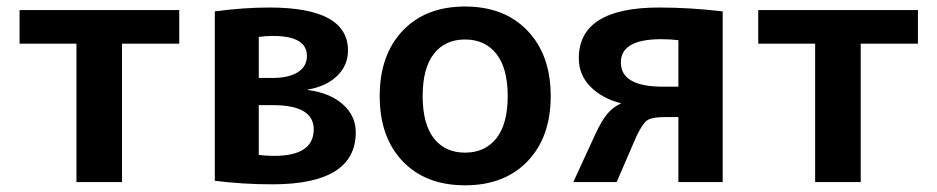

<svg xmlns="http://www.w3.org/2000/svg" viewBox="-20 -550 2831 580"><path d="M39.1 -418V-519.5H521.5V-418H348.6V0H210.9V-418Z M628.9 -3.9V-515.6Q715.8 -527.3 793.9 -527.3Q1031.2 -527.3 1031.2 -397.5Q1031.2 -352.5 998.5 -320.8Q965.8 -289.1 909.2 -279.3V-278.3Q976.6 -269.5 1015.6 -234.9Q1054.7 -200.2 1054.7 -150.4Q1054.7 6.8 802.7 6.8Q712.9 6.8 628.9 -3.9ZM761.7 -82Q784.2 -79.1 807.6 -79.1Q927.7 -79.1 927.7 -159.2Q927.7 -232.4 804.7 -232.4H761.7ZM761.7 -314.5H802.7Q852.5 -314.5 879.9 -332Q907.2 -349.6 907.2 -380.9Q907.2 -441.4 804.7 -441.4Q782.2 -441.4 761.7 -438.5Z M1196.3 -63Q1127 -135.7 1127 -259.8Q1127 -383.8 1196.3 -457Q1265.6 -530.3 1384.8 -530.3Q1503.9 -530.3 1573.7 -457Q1643.6 -383.8 1643.6 -259.8Q1643.6 -135.7 1573.7 -63Q1503.9 9.8 1384.8 9.8Q1265.6 9.8 1196.3 -63ZM1290.5 -387.2Q1256.8 -343.8 1256.8 -259.8Q1256.8 -175.8 1290.5 -132.3Q1324.2 -88.9 1384.8 -88.9Q1445.3 -88.9 1479.5 -132.3Q1513.7 -175.8 1513.7 -259.8Q1513.7 -343.8 1479.5 -387.2Q1445.3 -430.7 1384.8 -430.7Q1324.2 -430.7 1290.5 -387.2Z M1711.9 0 1778.3 -144.5Q1797.9 -186.5 1814.9 -206.5Q1832 -226.6 1855.5 -237.3V-238.3Q1799.8 -252 1764.2 -287.6Q1728.5 -323.2 1728.5 -374Q1728.5 -527.3 1971.7 -527.3Q2064.5 -527.3 2163.1 -515.6V0H2029.3V-196.3H1988.3Q1949.2 -196.3 1935.1 -186.5Q1920.9 -176.8 1902.3 -137.7L1842.8 0ZM1855.5 -361.3Q1855.5 -288.1 1983.4 -288.1H2029.3V-428.7Q2003.9 -431.6 1977.5 -431.6Q1855.5 -431.6 1855.5 -361.3Z M2270.5 -418V-519.5H2752.9V-418H2580.1V0H2442.4V-418Z"/></svg>

Font: GenEi M Gothic v2 Bold
Style: Regular
Weight: 700
Version: Version 2.0